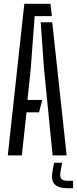

<svg xmlns="http://www.w3.org/2000/svg" viewBox="-20 -820 405 1013"><path d="M21.1 0 108.3 -800H246.2L253.7 -734.8H162.8L142.3 -458.4L124.9 -292.6H203L185.9 -227.4H119.9L95.2 0ZM257.6 0 212 -459.4 194.7 -702.7H255.5L331.7 0ZM365.4 173H336.2Q288.9 173 268.9 152.7Q248.9 132.5 255.9 89.9L265.4 38.6H308.1L298.5 89.9Q295 112.9 303.8 123.5Q312.6 134 336.2 134H365.4Z"/></svg>

Font: Big Shoulders Stencil Thin
Style: Regular
Weight: 100
Designer: Patric King
Foundry: XO Type Co
Version: Version 2.001